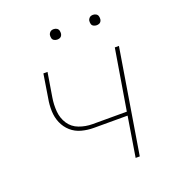

<svg xmlns="http://www.w3.org/2000/svg" viewBox="-130 -815 836 917"><g transform="rotate(-20 288.0 -356.0)"><path d="M403 0H424L511 -530H490L439 -222H265Q230 -222 197.5 -234Q165 -246 146.5 -274Q128 -302 125 -337Q122 -372 128 -408L148 -530H127L108 -411Q102 -379 103 -347Q104 -315 116 -287Q128 -259 150.5 -239Q173 -219 203 -211Q233 -203 265 -203H436ZM445 -659Q451 -659 457 -661Q463 -663 466.5 -668Q470 -673 471 -679Q472 -687 470 -695Q468 -703 461 -707.5Q454 -712 445 -712Q439 -712 433.5 -710Q428 -708 424 -702.5Q420 -697 419 -692Q418 -683 420 -675Q422 -667 429.5 -663Q437 -659 445 -659ZM245 -659Q251 -659 257 -661Q263 -663 266.5 -668Q270 -673 271 -679Q272 -687 270 -695Q268 -703 261 -707.5Q254 -712 245 -712Q239 -712 233.5 -710Q228 -708 224 -702.5Q220 -697 219 -692Q218 -683 220 -675Q222 -667 229.5 -663Q237 -659 245 -659Z"/></g></svg>

Font: Iosevka Sparkle Thin Oblique
Style: Regular
Weight: 100
Italic angle: -9°
Designer: Belleve Invis
Foundry: Belleve Invis
Version: Version 4.5.0; ttfautohint (v1.8.3)